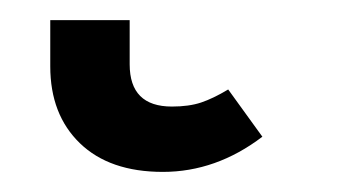

<svg xmlns="http://www.w3.org/2000/svg" viewBox="-20 19 335 191"><path d="M30 85V39H109V83Q109 125 151 125Q168 125 180 121Q192 117 207 108L241 155Q195 190 142 190Q89 190 59.5 161.5Q30 133 30 85Z"/></svg>

Font: FiraGOUPP
Style: Medium
Weight: 400
Designer: bBox Type
Foundry: bBox Type GmbH
Version: Version 1.001